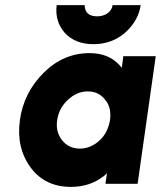

<svg xmlns="http://www.w3.org/2000/svg" viewBox="-20 -720 630 752"><path d="M202 -700Q194 -636 234 -591Q275 -547 346 -547Q417 -547 469 -591Q522 -638 531 -700H421Q419 -681 401 -668Q384 -656 360 -656Q336 -656 323 -668Q311 -681 312 -700ZM463 -500 457 -454Q455 -457 452.5 -460Q450 -463 448 -465Q405 -512 331 -512Q229 -512 152 -436Q73 -358 58 -250Q43 -141 100 -64Q156 12 258 12Q332 12 386 -30Q390 -33 393 -36Q396 -39 399 -42L393 0H519L590 -500ZM324 -362Q367 -362 392 -329Q405 -314 409.5 -294Q414 -274 411 -250Q407 -227 397.5 -207Q388 -187 371 -171Q336 -138 293 -138Q249 -138 223 -171Q197 -204 204 -250Q211 -297 246 -329Q281 -362 324 -362Z"/></svg>

Font: Unageo
Style: ExtraBold-Italic
Weight: 800
Designer: Richard Sepsi
Foundry: Richard Sepsi
Version: Version 2.000